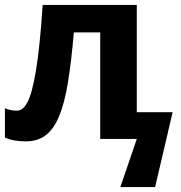

<svg xmlns="http://www.w3.org/2000/svg" viewBox="-20 -566 737 782"><path d="M537.1 -108.9H683.1L611.8 195.8H470.2L537.1 0H388.2V-434.1H280.8Q270.5 -314 256.6 -229.5Q242.7 -145 220.5 -92Q198.2 -39.1 165.5 -14.6Q132.8 9.8 85 9.8Q33.2 9.8 0 -5.9V-125Q10.7 -120.6 22.9 -117.9Q35.2 -115.2 47.9 -115.2Q59.6 -115.2 70.3 -122.6Q81.1 -129.9 91.1 -148.4Q101.1 -167 109.6 -198.2Q118.2 -229.5 126.2 -277.3Q134.3 -325.2 141.1 -391.4Q147.9 -457.5 153.8 -545.9H537.1Z"/></svg>

Font: Droid Sans
Style: Bold
Weight: 700
Foundry: Ascender Corporation
Version: Version 1.00 build 112